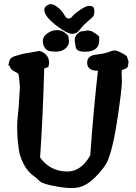

<svg xmlns="http://www.w3.org/2000/svg" viewBox="-20 -909 666 940"><path d="M429.7 -821.7Q383.8 -783.3 370.1 -763.2Q356.4 -743.2 334 -743.2Q311.5 -743.2 266.6 -775.8Q197.3 -826.2 196.8 -860.6Q196.8 -872.5 207.3 -880.6Q217.8 -888.7 230.5 -888.7Q243.2 -888.7 263.2 -872.7Q283.2 -856.8 293.9 -837.4Q304.7 -818 315.4 -818Q326.2 -818 335.2 -829.8Q344.2 -841.5 372.3 -860.8Q400.4 -880 416.3 -880Q432.1 -880 437 -873.8Q441.9 -867.6 441.9 -851Q441.9 -831.2 429.7 -821.7ZM396 -655.8H395Q353 -655.8 350.6 -679.7L346.2 -706.1Q345.7 -710 345.7 -713.4Q345.7 -736.8 372.6 -754.4L410.6 -760.3L433.1 -754.9V-753.4Q461.9 -737.8 464.8 -729H465.8V-712.4Q465.8 -655.8 396 -655.8ZM317.9 -707Q317.9 -687.5 300.5 -671.9Q283.2 -656.2 256.1 -656.2Q229 -656.2 218 -660.2Q207 -664.1 198.5 -676.3Q189.9 -688.5 189.9 -709.5Q189.9 -730.5 212.4 -746.1Q234.9 -761.7 257.6 -761.7Q280.3 -761.7 295.4 -750.5Q310.5 -739.3 314.9 -731.9ZM176.3 -137.7Q226.6 -69.3 309.1 -69.3Q377.4 -69.3 421.9 -148.4Q436.5 -356.9 459.5 -563.5L456.5 -563H455.6Q409.2 -563 406.7 -599.1V-602.5Q406.7 -636.2 449.7 -641.4Q492.7 -646.5 512.2 -654.3Q531.7 -662.1 541.5 -662.1Q551.3 -662.1 572.8 -651.4Q594.2 -640.6 601.6 -632.3L609.4 -607.9L606.4 -584.5Q601.6 -572.8 584.5 -569.3Q575.7 -567.4 575.2 -556.2V-555.7Q575.7 -539.1 576.2 -534.2Q576.7 -524.9 576.7 -512.7Q576.2 -503.9 576.2 -493.2Q575.2 -468.8 559.1 -353.5Q534.2 -180.2 504.4 -115.7Q495.1 -95.7 463.9 -60.1Q432.6 -24.4 401.9 -6.3Q371.1 11.7 332 11.7Q293 11.7 238.8 0.5Q184.6 -10.7 173.8 -22.5Q163.1 -34.2 140.4 -51Q117.7 -67.9 101.6 -95.9Q85.4 -124 78.4 -148.7Q71.3 -173.3 67.6 -212.6Q64 -252 64 -286.6Q64 -321.3 71.3 -383.8L77.6 -483.9Q72.8 -541 70.1 -546.1Q67.4 -551.3 51.8 -558.8Q36.1 -566.4 31.7 -575Q27.3 -583.5 25.4 -588.9H20.5L27.3 -615.7Q34.2 -627.9 50.3 -633.3Q84.5 -645 114.7 -649.4L171.4 -659.2H176.8L178.2 -657.7Q189 -655.8 202.9 -643.6Q216.8 -631.3 219.7 -610.4L220.7 -600.6L216.8 -581.1L196.3 -573.7Q190.9 -354 176.3 -137.7Z"/></svg>

Font: Drukaatie burti
Style: Demi
Weight: 600
Version: Version 0.14